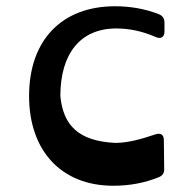

<svg xmlns="http://www.w3.org/2000/svg" viewBox="-20 -580 619 614"><path d="M342 14C395 14 442 5 487 -13C500 -18 506 -27 505 -42L504 -132C504 -150 493 -156 476 -150C434 -136 391 -123 348 -123C231 -129 182 -179 173 -273C173 -406 235 -489 352 -489C394 -489 436 -480 477 -462C494 -454 506 -461 506 -479V-507C506 -521 500 -530 487 -535C443 -552 396 -560 348 -560C177 -560 73 -451 73 -273C73 -97 177 14 342 14Z"/></svg>

Font: OpenDyslexic3
Style: Regular
Weight: 400
Designer: Abelardo Gonzalez
Version: Version 3.001;PS 003.001;hotconv 1.0.88;makeotf.lib2.5.64775